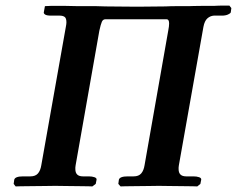

<svg xmlns="http://www.w3.org/2000/svg" viewBox="-20 -667 849 688"><path d="M498 -75 583 -558Q586 -573 586 -583Q586 -598 577 -598H358Q349 -598 345 -589Q341 -580 336 -557L251 -75Q250 -71 250 -67Q250 -63 250 -61Q250 -35 277 -35H298Q310 -35 318.5 -32Q327 -29 326 -23L323 -8L311 1Q311 1 296 0.5Q281 0 259 0Q237 0 215 -0.5Q193 -1 178 -1Q165 -1 141.5 -0.5Q118 0 94 0Q70 0 53 0.5Q36 1 36 1L29 -8L31 -23Q34 -35 63 -35H89Q107 -35 116 -45.5Q125 -56 128 -75L216 -571Q217 -576 217.5 -580Q218 -584 218 -587Q218 -602 211.5 -606.5Q205 -611 194 -611H164Q147 -611 141.5 -615Q136 -619 137 -623L141 -645L164 -646H210Q234 -645 258 -645Q282 -645 288 -645Q306 -645 323.5 -645Q341 -645 358 -644Q382 -644 412.5 -643.5Q443 -643 472 -643Q498 -643 522.5 -643.5Q547 -644 573 -644Q592 -645 614.5 -645Q637 -645 658 -645Q660 -645 674.5 -645.5Q689 -646 709.5 -646Q730 -646 748 -646Q763 -647 782.5 -647Q802 -647 802 -647L809 -638L807 -623Q806 -619 797 -615Q788 -611 775 -611H746Q733 -610 723 -601Q713 -592 709 -571L621 -75Q620 -71 620 -67Q620 -63 620 -61Q620 -35 647 -35H673Q685 -35 693.5 -32Q702 -29 701 -23L698 -8L687 1Q687 1 671 0.5Q655 0 632 0Q609 0 586 -0.5Q563 -1 549 -1Q536 -1 513.5 -0.5Q491 0 467.5 0Q444 0 428 0.5Q412 1 412 1L404 -8L406 -23Q409 -35 438 -35H459Q477 -35 486 -45.5Q495 -56 498 -75Z"/></svg>

Font: Libertinus Serif SemiBold
Style: Italic
Weight: 600
Italic angle: -11.5°
Designer: Philipp H. Poll, Khaled Hosny
Foundry: Caleb Maclennan
Version: Version 7.051;RELEASE